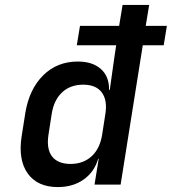

<svg xmlns="http://www.w3.org/2000/svg" viewBox="-20 -750 698 780"><path d="M68 -197 83 -292Q99 -388 155.5 -444Q212 -500 296 -500Q356 -500 390 -469.5Q424 -439 423 -385H426L444 -513L452 -566H292L305 -645H464L478 -730H586L572 -645H658L645 -566H560L470 0H364L381 -105H379Q363 -51 319.5 -20.5Q276 10 215 10Q132 10 92.5 -45.5Q53 -101 68 -197ZM177 -203Q168 -145 191.5 -114.5Q215 -84 267 -84Q318 -84 352 -115Q386 -146 395 -203L408 -287Q417 -343 393.5 -374.5Q370 -406 318 -406Q266 -406 232.5 -375Q199 -344 190 -287Z"/></svg>

Font: JetBrains Mono NL SemiBold
Style: Italic
Weight: 600
Italic angle: -9°
Monospace: yes
Designer: Philipp Nurullin, Konstantin Bulenkov
Foundry: JetBrains
Version: Version 2.305; ttfautohint (v1.8.4.7-5d5b)